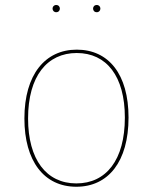

<svg xmlns="http://www.w3.org/2000/svg" viewBox="-20 -723 600 753"><path d="M200.3 -703.4C191.6 -703.4 186.1 -697 186.1 -689.3C186.1 -681.6 191.6 -675.1 200.3 -675.1C209.4 -675.1 214.8 -681.6 214.8 -689.3C214.8 -697 209.4 -703.4 200.3 -703.4ZM359.6 -703.4C350.4 -703.4 345 -697 345 -689.3C345 -681.6 350.4 -675.1 359.6 -675.1C368.3 -675.1 373.7 -681.6 373.7 -689.3C373.7 -697 368.3 -703.4 359.6 -703.4ZM281 -528.3C157.4 -528.3 75.7 -431 75.7 -258.4C75.7 -91 152.8 9.4 279.4 9.4C404.6 9.4 484.1 -89 484.1 -262C484.1 -432 406 -528.3 281 -528.3ZM281 -515.1C398.1 -515.1 469.7 -423.7 469.7 -262C469.7 -95.6 396.3 -3.7 279.4 -3.7C161.6 -3.7 90.1 -97.6 90.1 -258.4C90.1 -425.3 165.7 -515.1 281 -515.1Z"/></svg>

Font: Fira Sans Hair
Style: Regular
Weight: 100
Designer: bBox Type GmbH & Carrois Corporate GbR & Edenspiekermann AG
Foundry: bBox Type GmbH & Carrois Corporate GbR & Edenspiekermann AG
Version: Version 4.300;PS 004.300;hotconv 1.0.88;makeotf.lib2.5.64775